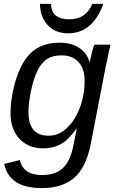

<svg xmlns="http://www.w3.org/2000/svg" viewBox="-20 -757 596 985"><path d="M194 208Q27 208 2 84L82 64Q99 141 196 141Q265 141 303 105Q341 69 357 -13L374 -98H373Q357 -76 343.5 -61Q330 -46 319 -36Q296 -17 267 -6.5Q238 4 200 4Q162 4 131.5 -9Q101 -22 79.5 -45Q58 -68 46 -101Q34 -134 34 -175Q34 -240 52 -315Q72 -392 102 -440Q134 -491 179 -514.5Q224 -538 287 -538Q347 -538 387.5 -510.5Q428 -483 439 -438H440L452 -490Q461 -523 464 -528H547L538 -488L523 -419L445 -15Q421 103 360.5 155.5Q300 208 194 208ZM126 -182Q126 -61 228 -61H233Q271 -61 304 -84.5Q337 -108 361.5 -147Q386 -186 400 -236Q414 -286 414 -339V-344Q414 -405 382.5 -439Q351 -473 296 -473Q251 -473 222.5 -455Q194 -437 174 -398Q164 -378 155.5 -352.5Q147 -327 140 -295Q133 -263 129.5 -235Q126 -207 126 -182ZM330 -586Q264 -586 225 -628Q186 -670 185 -737H242Q243 -695 267.5 -676.5Q292 -658 334 -658Q422 -658 453 -737H510Q485 -665 439 -625.5Q393 -586 330 -586Z"/></svg>

Font: Libra Sans Modern
Style: Italic
Weight: 400
Italic angle: -12°
Foundry: Stefan Peev, Context Ltd
Version: Version 1.000